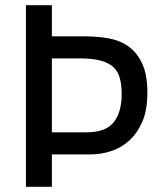

<svg xmlns="http://www.w3.org/2000/svg" viewBox="-20 -720 610 740"><path d="M180 -125V0H80V-700H180V-580H304Q353 -580 397 -572.5Q441 -565 474.5 -541.5Q508 -518 528 -475Q548 -432 548 -362Q548 -294 527.5 -248.5Q507 -203 475 -175.5Q443 -148 405 -136.5Q367 -125 332 -125ZM180 -495V-210H314Q387 -210 418 -248.5Q449 -287 449 -358Q449 -395 441 -421.5Q433 -448 414 -464Q395 -480 363.5 -487.5Q332 -495 286 -495Z"/></svg>

Font: Cabin
Style: Regular
Weight: 400
Designer: Pablo Impallari
Foundry: Pablo Impallari
Version: Version 1.007